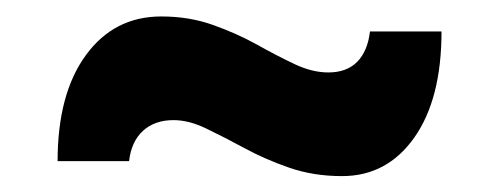

<svg xmlns="http://www.w3.org/2000/svg" viewBox="-20 -424 619 238"><path d="M404 -205.7Q368.7 -205.7 338.6 -216.1Q308.5 -226.5 283 -240.4Q257.5 -254.2 235.8 -264.6Q214.2 -275.1 195.1 -275.1Q171.7 -275.1 157.2 -261.8Q142.8 -248.6 140 -224.3H51.4Q51.4 -307.8 86.5 -355.7Q121.5 -403.6 179.9 -403.6Q214.6 -403.6 243.9 -393.1Q273.3 -382.7 298.2 -368.9Q323 -355 345 -344.6Q367 -334.2 387 -334.2Q409.8 -334.2 422.8 -347.4Q435.8 -360.7 438.6 -385H527.3Q527.3 -301.2 493.5 -253.4Q459.8 -205.7 404 -205.7Z"/></svg>

Font: Commissioner Thin
Style: Regular
Weight: 100
Designer: Kostas Bartsokas
Foundry: Kostas Bartsokas
Version: Version 1.001;gftools[0.9.23]